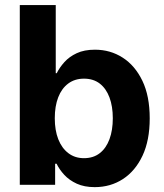

<svg xmlns="http://www.w3.org/2000/svg" viewBox="-20 -748 663 777"><path d="M363.3 9.3Q321.3 9.3 290.8 -4.6Q260.3 -18.6 240.2 -40.3Q220.2 -62 209 -85.4H203.1V0H60.1V-727.5H205.6V-451.7H209.5Q221.2 -475.1 240.7 -496.8Q260.3 -518.6 290.5 -532.7Q320.8 -546.9 364.3 -546.9Q426.3 -546.9 476.3 -514.9Q526.4 -482.9 556.2 -421.1Q585.9 -359.4 585.9 -269Q585.9 -180.2 556.9 -118.2Q527.8 -56.2 477.5 -23.4Q427.2 9.3 363.3 9.3ZM319.8 -107.9Q357.9 -107.9 383.8 -128.2Q409.7 -148.4 423.1 -184.8Q436.5 -221.2 436.5 -269.5Q436.5 -317.4 423.1 -353.5Q409.7 -389.6 383.8 -409.7Q357.9 -429.7 319.8 -429.7Q282.7 -429.7 256.1 -409.9Q229.5 -390.1 215.6 -354.2Q201.7 -318.4 201.7 -269.5Q201.7 -220.7 215.8 -184.6Q230 -148.4 256.6 -128.2Q283.2 -107.9 319.8 -107.9Z"/></svg>

Font: Inter 18pt
Style: Bold
Weight: 700
Designer: Rasmus Andersson
Foundry: rsms
Version: Version 4.001;git-66647c0bb